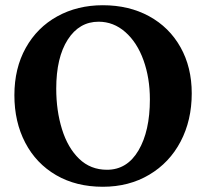

<svg xmlns="http://www.w3.org/2000/svg" viewBox="-20 -705 788 734"><path d="M35 -341Q35 -444 78.5 -522Q122 -600 199 -642.5Q276 -685 373 -685Q473 -685 550 -643Q627 -601 670 -524.5Q713 -448 713 -348Q713 -245 670.5 -164Q628 -83 550.5 -37Q473 9 373 9Q271 9 194.5 -35.5Q118 -80 76.5 -159.5Q35 -239 35 -341ZM553 -325Q553 -407 528.5 -475Q504 -543 459 -582.5Q414 -622 357 -622Q283 -622 239 -553.5Q195 -485 195 -366Q195 -282 217 -211Q239 -140 282.5 -98Q326 -56 389 -56Q466 -56 509.5 -130Q553 -204 553 -325Z"/></svg>

Font: Vollkorn SC
Style: Bold
Weight: 700
Designer: Friedrich Althausen
Foundry: Friedrich Althausen
Version: Version 4.015